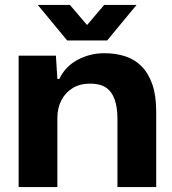

<svg xmlns="http://www.w3.org/2000/svg" viewBox="-20 -763 702 783"><path d="M56 0V-536H208L214 -441H222Q246 -492 296.5 -519Q347 -546 405 -546Q452 -546 490.5 -533.5Q529 -521 557 -493Q585 -465 601 -419.5Q617 -374 617 -309V0H459V-278Q459 -325 447.5 -357.5Q436 -390 412 -406Q388 -422 347 -422Q306 -422 276 -403.5Q246 -385 230 -353.5Q214 -322 214 -283V0ZM254 -598 134 -743H265L335 -661L405 -743H537L417 -598Z"/></svg>

Font: Mona Sans SemiExpanded
Style: Bold
Weight: 700
Width: 6
Designer: Deni Anggara
Foundry: GitHub
Version: Version 2.000